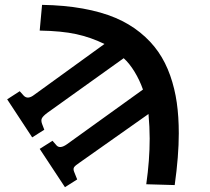

<svg xmlns="http://www.w3.org/2000/svg" viewBox="-20 -549 873 798"><path d="M414.1 -366.2Q357.4 -394 296.6 -407.2Q235.8 -420.4 145 -421.9L154.8 -528.8Q247.6 -527.3 324.5 -513.4Q401.4 -499.5 459.5 -474.9Q517.6 -450.2 562.5 -413.8Q607.4 -377.4 637.7 -333.7Q668 -290 687.3 -235.4Q706.5 -180.7 714.8 -122.1Q723.1 -63.5 723.1 4.9Q723.1 99.6 706.1 220.2L587.9 216.8Q602.1 117.2 602.1 26.9Q602.1 -20 597.2 -75.2L312 126Q293.5 138.2 288.3 145.5Q283.2 152.8 288.1 165L300.8 196.8L250 229L145 69.8L198.2 36.1L215.8 56.2Q230 70.3 257.8 50.8L574.2 -176.8Q560.5 -215.8 539.1 -251Q517.6 -286.1 494.1 -307.1L176.8 -80.1Q159.7 -67.4 154.5 -58.1Q149.4 -48.8 154.8 -34.2L164.1 -9.8L113.8 22L9.8 -136.2L62 -169.9L79.1 -150.9Q95.7 -134.3 122.1 -154.8Z"/></svg>

Font: Literata Book
Style: Bold Italic
Weight: 700
Italic angle: -3°
Designer: Latin by Veronika Burian and Jose Scaglione. Greek by Irene Vlachou. Cyrillic by Vera Evstafieva
Foundry: TypeTogether
Version: Version 1.003;PS 001.003;hotconv 1.0.88;makeotf.lib2.5.64775